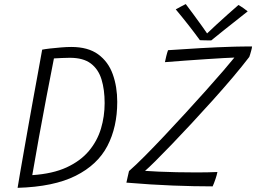

<svg xmlns="http://www.w3.org/2000/svg" viewBox="-20 -888 1230 922"><path d="M64.5 14Q68.5 -12 76.8 -59.2Q85 -106.5 95.5 -166.2Q106 -226 117.5 -290.8Q129 -355.5 140.2 -417Q151.5 -478.5 160.8 -529.5Q170 -580.5 175.8 -612.5Q181.5 -644.5 182.5 -649.5Q194 -652 219.2 -655Q244.5 -658 272.8 -660.2Q301 -662.5 322 -662.5Q403 -662.5 451.5 -627Q500 -591.5 521.5 -531.5Q543 -471.5 543 -398.5Q543 -278 495.8 -187.2Q448.5 -96.5 343.2 -43.8Q238 9 64.5 14ZM135 -47Q233 -53.5 299.8 -84.2Q366.5 -115 406.8 -163Q447 -211 464.8 -270.2Q482.5 -329.5 482.5 -393Q482.5 -457.5 467.5 -506.5Q452.5 -555.5 416.2 -583Q380 -610.5 315.5 -610.5Q301.5 -610.5 278 -609.5Q254.5 -608.5 239 -607.5Q221 -517 202.8 -421Q184.5 -325 167.2 -229.8Q150 -134.5 135 -47ZM1001 7Q912.5 7 809 3Q705.5 -1 587 -11Q589 -20 593 -38.2Q597 -56.5 599.5 -66.5Q631 -94 675 -138.2Q719 -182.5 769.5 -236Q820 -289.5 871.5 -345.8Q923 -402 969.5 -454Q1016 -506 1051.5 -547.2Q1087 -588.5 1105.5 -611.5Q1092 -611.5 1054.8 -609.2Q1017.5 -607 968 -603.8Q918.5 -600.5 866.8 -596.8Q815 -593 772 -589.5Q773 -594 774.8 -602Q776.5 -610 778.5 -618.5Q783 -636.5 787 -647Q859 -652 942 -656.8Q1025 -661.5 1093 -663.5Q1099 -664 1119 -664.2Q1139 -664.5 1160 -664.8Q1181 -665 1190.5 -665Q1189.5 -655.5 1186 -643.5Q1180.5 -623 1177 -614.5Q1143 -570 1097.5 -516.2Q1052 -462.5 1001 -405.8Q950 -349 899.2 -294.5Q848.5 -240 803.8 -193.5Q759 -147 725.8 -114Q692.5 -81 676.5 -67.5Q701.5 -65.5 741.8 -63.8Q782 -62 829 -61Q876 -60 922 -60Q950 -60 976.2 -60.5Q1002.5 -61 1024 -62Q1023 -55.5 1020.5 -46.8Q1018 -38 1015 -29Q1011.5 -18.5 1007.5 -8.2Q1003.5 2 1001 7ZM1125 -864Q1136 -858 1150 -848.2Q1164 -838.5 1169.5 -833.5Q1097.5 -776.5 1055.2 -743Q1013 -709.5 994.5 -694Q983.5 -694 967 -694.2Q950.5 -694.5 940 -695Q887.5 -767 824 -843Q833.5 -848 847.5 -855.8Q861.5 -863.5 872 -868.5Q889 -846 910.5 -816.8Q932 -787.5 950 -762.5Q968 -737.5 974.5 -727.5Q990.5 -743 1017.5 -768Q1044.5 -793 1073.8 -819Q1103 -845 1125 -864Z"/></svg>

Font: Grandstander ExtraLight
Style: Italic
Weight: 200
Italic angle: -15°
Designer: Tyler Finck
Foundry: Etcetera Type Co
Version: Version 1.200; ttfautohint (v1.8.3)